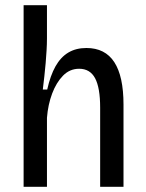

<svg xmlns="http://www.w3.org/2000/svg" viewBox="-20 -720 561 740"><path d="M71 0V-333V-700H161V-572Q161 -550 159.5 -526Q158 -502 156 -477Q154 -452 151 -426.5Q148 -401 145 -375H162Q174 -429 194 -464.5Q214 -500 243.5 -517.5Q273 -535 313 -535Q385 -535 420.5 -480.5Q456 -426 456 -317V0H366V-305Q366 -382 346.5 -418.5Q327 -455 285 -455Q249 -455 223 -428.5Q197 -402 181 -359.5Q165 -317 161 -266V0Z"/></svg>

Font: Bricolage Grotesque SemiCondensed
Style: Regular
Weight: 400
Width: 4
Designer: Mathieu Triay
Foundry: Atelier Triay
Version: Version 1.001;gftools[0.9.33.dev8+g029e19f]